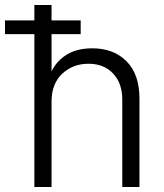

<svg xmlns="http://www.w3.org/2000/svg" viewBox="-57 -749 660 771"><path d="M81 2V-612H-37V-667H81V-729H150V-667H267V-612H150V-462Q169 -503 210 -529Q251 -555 314 -555Q399 -555 451 -503Q503 -451 503 -353V2H434V-349Q434 -415 397 -454Q360 -493 298 -493Q235 -493 192 -452Q150 -412 150 -341V2Z"/></svg>

Font: Sinter Normal
Style: Regular
Weight: 350
Foundry: Adobe & rsms
Version: Version 1.000